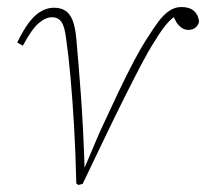

<svg xmlns="http://www.w3.org/2000/svg" viewBox="-20 -518 586 546"><path d="M203 8 197 4Q195 -85 190.5 -161Q186 -237 180.5 -298.5Q175 -360 168 -408Q164 -443 154.5 -456Q145 -469 128 -469Q110 -469 90 -452Q70 -435 45 -388L29 -397Q55 -451 80 -473.5Q105 -496 134 -496Q153 -496 166 -487.5Q179 -479 186.5 -460Q194 -441 197 -408Q203 -343 210 -248.5Q217 -154 221 -28H215L263 -141Q292 -204 316.5 -255.5Q341 -307 362 -346.5Q383 -386 399 -410Q416 -437 430.5 -456.5Q445 -476 461 -487Q477 -498 496 -498Q519 -498 531.5 -487Q544 -476 546 -457Q545 -448 537 -440.5Q529 -433 516 -433Q505 -433 496.5 -439Q488 -445 482 -454L467 -483L493 -481Q477 -474 460 -456.5Q443 -439 420 -401Q403 -375 381.5 -334Q360 -293 334 -241Q308 -189 278 -126.5Q248 -64 215 5Z"/></svg>

Font: Source Serif 4 ExtraLight
Style: Italic
Weight: 250
Italic angle: -12°
Designer: Frank Grießhammer
Foundry: Adobe Systems Incorporated
Version: Version 4.004;hotconv 1.0.116;makeotfexe 2.5.65601